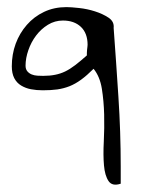

<svg xmlns="http://www.w3.org/2000/svg" viewBox="-20 -509 392 532"><path d="M239.3 -318.4Q220.7 -299.8 204.6 -288.1Q188.5 -276.4 172.4 -270Q156.2 -263.7 138.7 -261.2Q121.1 -258.8 98.6 -258.8Q81.1 -258.8 65.9 -261.7Q50.8 -264.6 38.6 -272Q26.4 -279.3 19.5 -292.5Q12.7 -305.7 12.7 -325.2Q12.7 -358.4 23.4 -387.7Q34.2 -417 54.2 -439.9Q74.2 -462.9 102.1 -476.1Q129.9 -489.3 164.1 -489.3Q176.8 -489.3 199.2 -486.8Q221.7 -484.4 243.2 -477.5Q264.6 -470.7 280.8 -460Q296.9 -449.2 294.9 -431.6Q301.8 -337.9 308.1 -240.7Q314.5 -143.6 314.5 -47.9Q314.5 -44.9 314.5 -37.6Q314.5 -30.3 314.5 -22.9Q314.5 -15.6 314.5 -8.8Q314.5 -2 314.5 0Q291 7.8 280.8 -7.3Q270.5 -22.5 268.1 -50.8Q265.6 -79.1 267.6 -116.7Q269.5 -154.3 268.6 -191.9Q267.6 -229.5 262.2 -263.2Q256.8 -296.9 239.3 -318.4ZM50.8 -327.1Q50.8 -317.4 55.7 -311.5Q60.5 -305.7 67.9 -302.7Q75.2 -299.8 83.5 -299.3Q91.8 -298.8 99.6 -298.8Q118.2 -298.8 132.8 -301.8Q147.5 -304.7 160.6 -311Q173.8 -317.4 188.5 -328.6Q203.1 -339.8 220.7 -355.5Q220.7 -358.4 220.7 -362.3Q220.7 -366.2 221.2 -370.6Q221.7 -375 222.2 -378.9Q222.7 -382.8 222.7 -384.8Q222.7 -417 204.1 -434.6Q185.5 -452.1 154.3 -452.1Q131.8 -452.1 112.8 -440.4Q93.8 -428.7 80.1 -410.6Q66.4 -392.6 58.6 -370.1Q50.8 -347.7 50.8 -327.1Z"/></svg>

Font: Annie Use Your Telescope
Style: Regular
Weight: 400
Version: Version 1.003 2001